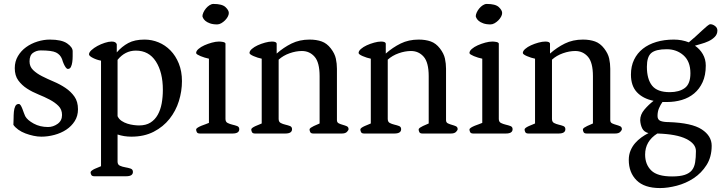

<svg xmlns="http://www.w3.org/2000/svg" viewBox="-20 -678 3679 975"><path d="M48 -44Q49 -57 49 -75.5Q49 -94 50.5 -110.5Q52 -127 57.5 -138.5Q63 -150 75 -150Q81 -150 85.5 -142.5Q90 -135 94 -124.5Q98 -114 101.5 -104Q105 -94 108 -88Q119 -68 151 -50.5Q183 -33 224 -33Q250 -33 272.5 -49Q295 -65 295 -94Q295 -122 277 -140Q259 -158 232.5 -172Q206 -186 175 -198.5Q144 -211 117.5 -228Q91 -245 73 -269.5Q55 -294 55 -332Q55 -366 71 -393Q87 -420 112.5 -438.5Q138 -457 170 -467Q202 -477 233 -477Q293 -477 321 -457.5Q349 -438 349 -418Q349 -408 349 -392.5Q349 -377 347 -362.5Q345 -348 340 -338Q335 -328 325 -328Q319 -328 313.5 -336Q308 -344 304 -353Q299 -364 295 -378Q286 -401 264.5 -411.5Q243 -422 187 -422Q165 -422 147.5 -409.5Q130 -397 130 -366Q130 -340 148 -322.5Q166 -305 193.5 -291Q221 -277 253 -263.5Q285 -250 312.5 -231.5Q340 -213 358 -187.5Q376 -162 376 -123Q376 -89 359.5 -63Q343 -37 316.5 -19.5Q290 -2 256.5 7Q223 16 190 16Q171 16 150 11.5Q129 7 109 -0.5Q89 -8 73 -19.5Q57 -31 48 -44Z M577 143Q577 158 589 163.5Q601 169 616 171.5Q631 174 643 178Q655 182 655 195Q655 217 621 217H459Q447 217 443.5 210Q440 203 440 197Q440 193 446.5 188Q453 183 462 179Q471 175 480 171.5Q489 168 493 166V-370Q471 -374 451.5 -384Q432 -394 432 -402Q432 -412 444.5 -423.5Q457 -435 474.5 -444.5Q492 -454 512 -460.5Q532 -467 547 -467Q569 -467 573 -453V-412Q599 -442 631.5 -459.5Q664 -477 714 -477Q751 -477 785 -463Q819 -449 845.5 -422Q872 -395 888 -355.5Q904 -316 904 -266Q904 -215 888.5 -165Q873 -115 841 -74.5Q809 -34 760.5 -9Q712 16 647 16Q610 16 577 5ZM577 -88Q584 -73 597.5 -64Q611 -55 627 -50Q643 -45 659 -43Q675 -41 686 -41Q721 -41 744 -55.5Q767 -70 781 -95Q795 -120 801 -152.5Q807 -185 807 -222Q807 -311 771.5 -366Q736 -421 670 -421Q615 -421 577 -374Z M976 -20Q976 -25 984 -30Q992 -35 1003 -39.5Q1014 -44 1024.5 -47.5Q1035 -51 1041 -54V-380Q1031 -382 1019.5 -385.5Q1008 -389 998.5 -393Q989 -397 982.5 -401Q976 -405 976 -409Q976 -419 988 -429.5Q1000 -440 1018 -448Q1036 -456 1056 -461.5Q1076 -467 1092 -467Q1101 -467 1112 -465Q1123 -463 1125 -457V-74Q1125 -59 1136 -53.5Q1147 -48 1160 -45Q1173 -42 1184 -38Q1195 -34 1195 -22Q1195 0 1161 0H995Q983 0 979.5 -7Q976 -14 976 -20ZM1083 -554Q1061 -554 1046 -559.5Q1031 -565 1023 -572Q1015 -579 1011.5 -586Q1008 -593 1008 -596Q1008 -604 1013 -615Q1018 -626 1026 -635.5Q1034 -645 1044 -651.5Q1054 -658 1064 -658Q1108 -658 1125 -642Q1142 -626 1142 -612Q1142 -603 1136.5 -593Q1131 -583 1122.5 -574.5Q1114 -566 1103.5 -560Q1093 -554 1083 -554Z M1256 -20Q1256 -25 1262.5 -29.5Q1269 -34 1278 -38Q1287 -42 1296 -45.5Q1305 -49 1309 -51V-380Q1289 -384 1268 -393Q1247 -402 1247 -409Q1247 -419 1259 -429.5Q1271 -440 1288.5 -448Q1306 -456 1326 -461.5Q1346 -467 1361 -467Q1383 -467 1385 -457V-406Q1420 -437 1460.5 -457Q1501 -477 1552 -477Q1587 -477 1613.5 -467.5Q1640 -458 1660 -432Q1680 -406 1685.5 -380.5Q1691 -355 1691 -329V-68Q1691 -56 1700.5 -51.5Q1710 -47 1721 -44Q1732 -41 1741 -37Q1750 -33 1750 -22Q1750 -17 1742 -8.5Q1734 0 1716 0H1571Q1559 0 1555.5 -7Q1552 -14 1552 -20Q1552 -25 1558.5 -29.5Q1565 -34 1573.5 -38Q1582 -42 1590.5 -45.5Q1599 -49 1603 -51V-291Q1603 -361 1577.5 -390Q1552 -419 1513 -419Q1483 -419 1450.5 -407.5Q1418 -396 1395 -375V-74Q1395 -59 1405.5 -53.5Q1416 -48 1429 -45Q1442 -42 1452.5 -38Q1463 -34 1463 -22Q1463 0 1429 0H1275Q1263 0 1259.5 -7Q1256 -14 1256 -20Z M1810 -20Q1810 -25 1816.5 -29.5Q1823 -34 1832 -38Q1841 -42 1850 -45.5Q1859 -49 1863 -51V-380Q1843 -384 1822 -393Q1801 -402 1801 -409Q1801 -419 1813 -429.5Q1825 -440 1842.5 -448Q1860 -456 1880 -461.5Q1900 -467 1915 -467Q1937 -467 1939 -457V-406Q1974 -437 2014.5 -457Q2055 -477 2106 -477Q2141 -477 2167.5 -467.5Q2194 -458 2214 -432Q2234 -406 2239.5 -380.5Q2245 -355 2245 -329V-68Q2245 -56 2254.5 -51.5Q2264 -47 2275 -44Q2286 -41 2295 -37Q2304 -33 2304 -22Q2304 -17 2296 -8.5Q2288 0 2270 0H2125Q2113 0 2109.5 -7Q2106 -14 2106 -20Q2106 -25 2112.5 -29.5Q2119 -34 2127.5 -38Q2136 -42 2144.5 -45.5Q2153 -49 2157 -51V-291Q2157 -361 2131.5 -390Q2106 -419 2067 -419Q2037 -419 2004.5 -407.5Q1972 -396 1949 -375V-74Q1949 -59 1959.5 -53.5Q1970 -48 1983 -45Q1996 -42 2006.5 -38Q2017 -34 2017 -22Q2017 0 1983 0H1829Q1817 0 1813.5 -7Q1810 -14 1810 -20Z M2364 -20Q2364 -25 2372 -30Q2380 -35 2391 -39.5Q2402 -44 2412.5 -47.5Q2423 -51 2429 -54V-380Q2419 -382 2407.5 -385.5Q2396 -389 2386.5 -393Q2377 -397 2370.5 -401Q2364 -405 2364 -409Q2364 -419 2376 -429.5Q2388 -440 2406 -448Q2424 -456 2444 -461.5Q2464 -467 2480 -467Q2489 -467 2500 -465Q2511 -463 2513 -457V-74Q2513 -59 2524 -53.5Q2535 -48 2548 -45Q2561 -42 2572 -38Q2583 -34 2583 -22Q2583 0 2549 0H2383Q2371 0 2367.5 -7Q2364 -14 2364 -20ZM2471 -554Q2449 -554 2434 -559.5Q2419 -565 2411 -572Q2403 -579 2399.5 -586Q2396 -593 2396 -596Q2396 -604 2401 -615Q2406 -626 2414 -635.5Q2422 -645 2432 -651.5Q2442 -658 2452 -658Q2496 -658 2513 -642Q2530 -626 2530 -612Q2530 -603 2524.5 -593Q2519 -583 2510.5 -574.5Q2502 -566 2491.5 -560Q2481 -554 2471 -554Z M2644 -20Q2644 -25 2650.5 -29.5Q2657 -34 2666 -38Q2675 -42 2684 -45.5Q2693 -49 2697 -51V-380Q2677 -384 2656 -393Q2635 -402 2635 -409Q2635 -419 2647 -429.5Q2659 -440 2676.5 -448Q2694 -456 2714 -461.5Q2734 -467 2749 -467Q2771 -467 2773 -457V-406Q2808 -437 2848.5 -457Q2889 -477 2940 -477Q2975 -477 3001.5 -467.5Q3028 -458 3048 -432Q3068 -406 3073.5 -380.5Q3079 -355 3079 -329V-68Q3079 -56 3088.5 -51.5Q3098 -47 3109 -44Q3120 -41 3129 -37Q3138 -33 3138 -22Q3138 -17 3130 -8.5Q3122 0 3104 0H2959Q2947 0 2943.5 -7Q2940 -14 2940 -20Q2940 -25 2946.5 -29.5Q2953 -34 2961.5 -38Q2970 -42 2978.5 -45.5Q2987 -49 2991 -51V-291Q2991 -361 2965.5 -390Q2940 -419 2901 -419Q2871 -419 2838.5 -407.5Q2806 -396 2783 -375V-74Q2783 -59 2793.5 -53.5Q2804 -48 2817 -45Q2830 -42 2840.5 -38Q2851 -34 2851 -22Q2851 0 2817 0H2663Q2651 0 2647.5 -7Q2644 -14 2644 -20Z M3231 -68Q3231 -96 3252 -121Q3273 -146 3299 -166Q3245 -177 3214.5 -209.5Q3184 -242 3184 -299Q3184 -342 3200 -375Q3216 -408 3244.5 -430.5Q3273 -453 3313 -465Q3353 -477 3402 -477Q3442 -477 3478 -463Q3494 -476 3511.5 -492Q3529 -508 3544 -522Q3559 -536 3570.5 -545.5Q3582 -555 3587 -555Q3599 -555 3611 -546Q3623 -537 3623 -523Q3623 -504 3609.5 -490.5Q3596 -477 3577.5 -468.5Q3559 -460 3540 -455Q3521 -450 3509 -446Q3534 -429 3549 -403Q3564 -377 3564 -345Q3564 -296 3548 -261Q3532 -226 3505 -203.5Q3478 -181 3442.5 -170.5Q3407 -160 3368 -160H3344Q3334 -146 3326.5 -128.5Q3319 -111 3319 -89Q3319 -70 3334 -64Q3349 -58 3376 -58Q3493 -54 3543.5 -21Q3594 12 3594 62Q3594 119 3568 160Q3542 201 3502.5 227Q3463 253 3417 265Q3371 277 3332 277Q3252 277 3212.5 237.5Q3173 198 3173 134Q3173 108 3182 86.5Q3191 65 3205.5 48.5Q3220 32 3237.5 19.5Q3255 7 3273 -2Q3250 -8 3241 -26.5Q3232 -45 3231 -68ZM3381 -210Q3429 -210 3457.5 -231Q3486 -252 3486 -306Q3486 -366 3451 -397Q3416 -428 3366 -428Q3310 -428 3287.5 -409Q3265 -390 3265 -339Q3265 -276 3291.5 -243Q3318 -210 3381 -210ZM3256 107Q3256 157 3287 187.5Q3318 218 3393 218Q3433 218 3457 210Q3481 202 3493.5 186.5Q3506 171 3510 146.5Q3514 122 3514 89Q3514 52 3465 27.5Q3416 3 3318 0Q3256 39 3256 107Z"/></svg>

Font: Asar
Style: Regular
Weight: 400
Designer: Eben Sorkin
Foundry: Eben Sorkin, Pria Ravichandran
Version: Version 1.003; ttfautohint (v1.3) -l 8 -r 50 -G 0 -x 0 -H 45